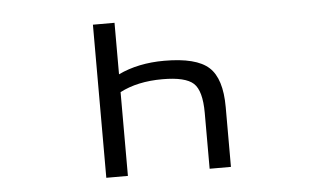

<svg xmlns="http://www.w3.org/2000/svg" viewBox="-42 -584 1085 649"><g transform="rotate(-5 500.0 -260.0)"><path d="M367.2 0H293.9V-519.5H367.2V-344.7Q434.6 -377 523.4 -377Q631.8 -377 674.3 -338.4Q716.8 -299.8 716.8 -203.1V0H644.5V-189.5Q644.5 -264.6 617.2 -290Q589.8 -315.4 511.7 -315.4Q426.8 -315.4 367.2 -284.2Z"/></g></svg>

Font: Gen Shin Gothic Monospace Normal
Style: Regular
Weight: 350
Designer: [Source Han Sans]
Ryoko NISHIZUKA  (kana & ideographs); Paul D. Hunt (Latin, Greek & Cyrillic); Wenlong ZHANG  (bopomofo
Version: Version 1.002.20150607